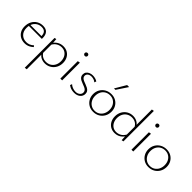

<svg xmlns="http://www.w3.org/2000/svg" viewBox="115 -1797 3169 3169"><g transform="rotate(45 1699.0 -212.5)"><path d="M249 6Q191 6 147 -18.5Q103 -43 78 -87Q53 -131 53 -191Q53 -259 80.5 -309.5Q108 -360 155.5 -388Q203 -416 263 -416Q333 -416 367 -377.5Q401 -339 401 -271Q401 -265 401 -259Q401 -253 400 -247H364V-271Q364 -329 338.5 -357Q313 -385 261 -385Q212 -385 174 -361.5Q136 -338 114.5 -296Q93 -254 93 -196Q93 -119 138.5 -73Q184 -27 256 -27Q291 -27 323 -40Q355 -53 385 -81L403 -58Q377 -34 351.5 -20Q326 -6 301 0Q276 6 249 6ZM82 -247 88 -276H393V-247Z M719 5Q668 5 626 -17.5Q584 -40 560 -86L573 -109Q597 -68 633 -47Q669 -26 715 -26Q765 -26 803.5 -49Q842 -72 864 -113.5Q886 -155 886 -209Q886 -259 867 -298Q848 -337 813.5 -359.5Q779 -382 731 -382Q688 -382 646.5 -360Q605 -338 575 -285L555 -301Q589 -358 635.5 -386Q682 -414 740 -414Q798 -414 840.5 -388Q883 -362 906.5 -317Q930 -272 930 -214Q930 -151 902.5 -101.5Q875 -52 827 -23.5Q779 5 719 5ZM538 289V-407L572 -414L579 -317V284Z M1080 0V-407L1122 -414V0ZM1101 -549Q1086 -549 1076 -559Q1066 -569 1066 -583Q1066 -598 1076 -607.5Q1086 -617 1101 -617Q1116 -617 1125.5 -607.5Q1135 -598 1135 -583Q1135 -569 1125.5 -559Q1116 -549 1101 -549Z M1406 6Q1378 6 1352 0.5Q1326 -5 1305 -15.5Q1284 -26 1269 -37L1282 -72Q1304 -50 1339 -36.5Q1374 -23 1409 -23Q1455 -23 1484 -47.5Q1513 -72 1513 -106Q1513 -134 1497 -151Q1481 -168 1456 -179Q1431 -190 1403 -200Q1375 -210 1349.5 -223Q1324 -236 1308 -257Q1292 -278 1292 -310Q1292 -345 1310 -368.5Q1328 -392 1358 -404.5Q1388 -417 1423 -417Q1453 -417 1482.5 -409Q1512 -401 1533 -386L1520 -352Q1502 -370 1474.5 -379Q1447 -388 1422 -388Q1381 -388 1355.5 -368Q1330 -348 1330 -317Q1330 -291 1346.5 -274.5Q1363 -258 1388 -247.5Q1413 -237 1441.5 -226.5Q1470 -216 1495 -203Q1520 -190 1536 -168.5Q1552 -147 1552 -113Q1552 -88 1541.5 -66Q1531 -44 1512 -28Q1493 -12 1466 -3Q1439 6 1406 6Z M1848 6Q1789 6 1743 -21Q1697 -48 1670 -95Q1643 -142 1643 -202Q1643 -264 1671.5 -312.5Q1700 -361 1749 -388.5Q1798 -416 1860 -416Q1919 -416 1965 -389.5Q2011 -363 2037.5 -316.5Q2064 -270 2064 -210Q2064 -148 2036 -99Q2008 -50 1959.5 -22Q1911 6 1848 6ZM1853 -24Q1904 -24 1941.5 -48.5Q1979 -73 1999.5 -114Q2020 -155 2020 -206Q2020 -260 1998.5 -300.5Q1977 -341 1940 -363.5Q1903 -386 1855 -386Q1806 -386 1767.5 -362.5Q1729 -339 1708 -298.5Q1687 -258 1687 -206Q1687 -152 1709 -111Q1731 -70 1768.5 -47Q1806 -24 1853 -24ZM1821 -511 1935 -704H1982L1854 -511Z M2346 4Q2289 4 2246.5 -22Q2204 -48 2180.5 -93.5Q2157 -139 2157 -197Q2157 -260 2184.5 -309.5Q2212 -359 2259.5 -387Q2307 -415 2367 -415Q2401 -415 2431 -405Q2461 -395 2485.5 -375Q2510 -355 2526 -324L2512 -300Q2490 -342 2453.5 -362.5Q2417 -383 2371 -383Q2322 -383 2283 -360Q2244 -337 2222.5 -295.5Q2201 -254 2201 -200Q2201 -151 2220 -111.5Q2239 -72 2273.5 -49.5Q2308 -27 2354 -27Q2397 -27 2438.5 -49Q2480 -71 2510 -124L2530 -110Q2508 -72 2480 -46.5Q2452 -21 2418.5 -8.5Q2385 4 2346 4ZM2514 3 2509 -94V-707L2549 -714V-3Z M2740 0V-407L2782 -414V0ZM2761 -549Q2746 -549 2736 -559Q2726 -569 2726 -583Q2726 -598 2736 -607.5Q2746 -617 2761 -617Q2776 -617 2785.5 -607.5Q2795 -598 2795 -583Q2795 -569 2785.5 -559Q2776 -549 2761 -549Z M3137 6Q3078 6 3032 -21Q2986 -48 2959 -95Q2932 -142 2932 -202Q2932 -264 2960.5 -312.5Q2989 -361 3038 -388.5Q3087 -416 3149 -416Q3208 -416 3254 -389.5Q3300 -363 3326.5 -316.5Q3353 -270 3353 -210Q3353 -148 3325 -99Q3297 -50 3248.5 -22Q3200 6 3137 6ZM3142 -24Q3193 -24 3230.5 -48.5Q3268 -73 3288.5 -114Q3309 -155 3309 -206Q3309 -260 3287.5 -300.5Q3266 -341 3229 -363.5Q3192 -386 3144 -386Q3095 -386 3056.5 -362.5Q3018 -339 2997 -298.5Q2976 -258 2976 -206Q2976 -152 2998 -111Q3020 -70 3057.5 -47Q3095 -24 3142 -24Z"/></g></svg>

Font: Ysabeau ExtraLight
Style: Regular
Weight: 250
Designer: Christian Thalmann (Catharsis Fonts)
Version: Version 2.002